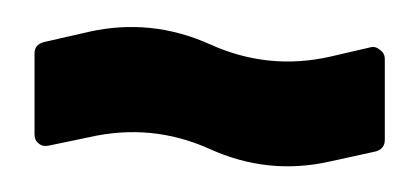

<svg xmlns="http://www.w3.org/2000/svg" viewBox="-20 -432 315 144"><path d="M5.9 -392.1Q5.9 -398.4 12.7 -400.4L46.9 -408.2Q93.3 -418.5 137.2 -398.9Q181.2 -378.9 228 -389.6L257.8 -396.5Q261.7 -397.5 265.1 -394.5Q268.6 -392.1 268.6 -387.7V-327.1Q268.6 -320.3 261.7 -318.4L228 -311Q181.2 -300.3 137.2 -320.3Q93.8 -339.8 46.9 -329.1L16.6 -322.8Q12.2 -321.8 9.3 -324.2Q5.9 -326.7 5.9 -331.1Z"/></svg>

Font: Silence Rounded
Style: Regular
Weight: 400
Designer: Lilo Joris
Foundry: Lilo Joris
Version: Version 1.019;Fontself Maker 3.5.7